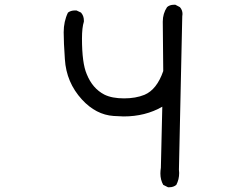

<svg xmlns="http://www.w3.org/2000/svg" viewBox="-20 -782 1040 808"><path d="M693 6H687L667 -4Q655 -25 655 -52Q655 -63 657 -76L663 -333Q592 -292 500 -292L458 -294Q384 -299 325 -363Q259 -435 253 -533Q248 -604 248 -646Q248 -692 266 -729Q278 -738 295 -738H302L321 -729Q333 -715 333 -696V-691Q325 -666 325 -620Q325 -516 345 -470Q369 -410 419 -384Q451 -368 502 -368Q551 -368 588 -383Q640 -405 667 -483L665 -691Q665 -725 683 -752Q694 -762 712 -762H718L737 -752Q748 -740 748 -723L747 -713L733 -68L734 -54Q734 -27 722 -4Q710 6 693 6Z"/></svg>

Font: Xiaolai Mono SC
Style: Regular
Weight: 400
Monospace: yes
Designer: LXGW / Nozomi Seto
Version: Version 3.113;September 30, 2024